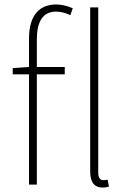

<svg xmlns="http://www.w3.org/2000/svg" viewBox="-20 -827 573 860"><path d="M110 -527 37 -522V-494H110V0H145V-494H270V-527H145V-650C145 -729 171 -775 231 -775C251 -775 273 -770 295 -759L306 -790C281 -801 255 -807 232 -807C156 -807 110 -758 110 -655ZM462 -22C451 -20 446 -20 442 -20C429 -20 420 -31 420 -53V-794H384V-59C384 -8 405 13 439 13C453 13 459 11 468 9Z"/></svg>

Font: Noto Sans T Chinese Thin
Style: Regular
Weight: 100
Designer: Ryoko NISHIZUKA (kana & ideographs); Paul D. Hunt (Latin, Greek & Cyrillic); Wenlong ZHANG (bopomofo); Sandoll Communica
Foundry: Adobe Systems Incorporated
Version: Version 1.000;PS 1;hotconv 1.0.78;makeotf.lib2.5.61930